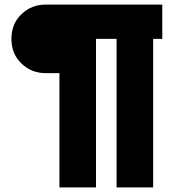

<svg xmlns="http://www.w3.org/2000/svg" viewBox="-20 -720 740 840"><path d="M240 100H400V-700H240ZM290 -550H690V-700H290ZM490 100H650V-700H490ZM180 -400H295L265 -600H445V-700H180Q118 -700 74 -658Q30 -616 30 -550Q30 -484 74 -442Q118 -400 180 -400Z"/></svg>

Font: Millimetre
Style: Extrablack
Weight: 900
Designer: Jérémy Landes
Version: Version 1.0